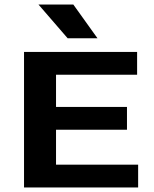

<svg xmlns="http://www.w3.org/2000/svg" viewBox="-20 -823 675 843"><path d="M85.5 0V-595H582V-495H226V-100H586.5V0ZM156 -253.5V-353.5H537.5V-253.5ZM277 -655 149 -803H302L408 -655Z"/></svg>

Font: Encode Sans SC Expanded SemiBold
Style: Regular
Weight: 600
Width: 7
Designer: Multiple Designers
Foundry: Impallari Type
Version: Version 3.002